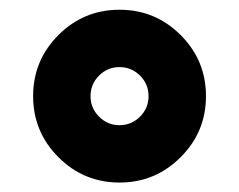

<svg xmlns="http://www.w3.org/2000/svg" viewBox="-20 -752 503 404"><path d="M360.1 -421.2Q306.8 -367.9 231.5 -367.9Q156.2 -367.9 103 -421.2Q49.7 -474.4 49.7 -549.7Q49.7 -625 103 -678.3Q156.2 -731.5 231.5 -731.5Q306.8 -731.5 360.1 -678.3Q413.4 -625 413.4 -549.7Q413.4 -474.4 360.1 -421.2ZM188.4 -506.6Q206.3 -488.6 231.5 -488.6Q256.7 -488.6 274.7 -506.6Q292.6 -524.5 292.6 -549.7Q292.6 -574.9 274.7 -592.9Q256.7 -610.8 231.5 -610.8Q206.3 -610.8 188.4 -592.9Q170.5 -574.9 170.5 -549.7Q170.5 -524.5 188.4 -506.6Z"/></svg>

Font: Karasuma Gothic
Style: Black
Weight: 900
Designer: Rasmus Andersson / Ryoko Nishizuka
Foundry: Genbu
Version: Version 1.00